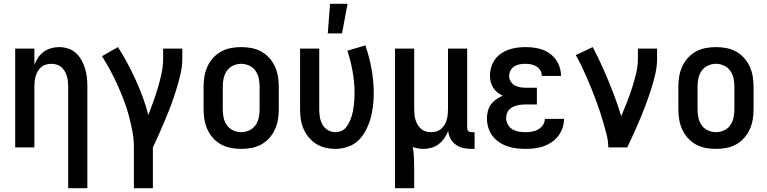

<svg xmlns="http://www.w3.org/2000/svg" viewBox="-20 -776 4040 1011"><path d="M339 215V-320Q339 -334 337.5 -348Q336 -362 332 -375.5Q328 -389 320.5 -401.5Q313 -414 302.5 -423Q292 -432 278 -436Q264 -440 250 -440Q236 -440 222 -436Q208 -432 197.5 -423Q187 -414 179.5 -401.5Q172 -389 168 -375.5Q164 -362 162.5 -348Q161 -334 161 -320V0H60V-520H161V-435Q169 -455 181 -473Q193 -491 210.5 -503.5Q228 -516 249 -522Q270 -528 291 -528Q315 -528 338.5 -520.5Q362 -513 379.5 -497Q397 -481 409 -459.5Q421 -438 428 -415Q435 -392 437.5 -368Q440 -344 440 -320V215Z M685 215V0Q685 -43 677 -85Q669 -127 658 -168.5Q647 -210 631.5 -250Q616 -290 598.5 -329Q581 -368 560.5 -406Q540 -444 517 -480L601 -528Q628 -487 651 -443.5Q674 -400 694.5 -355Q715 -310 732 -264Q749 -218 761 -170Q775 -206 788 -242.5Q801 -279 812 -316Q823 -353 831 -391Q839 -429 839 -468V-520H940V-468Q940 -427 930.5 -386.5Q921 -346 909 -306.5Q897 -267 882.5 -228Q868 -189 852 -151Q836 -113 819.5 -75Q803 -37 785 0V215Z M1250 8Q1223 8 1196 3Q1169 -2 1145 -15Q1121 -28 1102.5 -48.5Q1084 -69 1072.5 -94Q1061 -119 1056.5 -146Q1052 -173 1052 -200V-320Q1052 -347 1056.5 -374Q1061 -401 1072.5 -426Q1084 -451 1102.5 -471.5Q1121 -492 1145 -505Q1169 -518 1196 -523Q1223 -528 1250 -528Q1277 -528 1304 -523Q1331 -518 1355 -505Q1379 -492 1397.5 -471.5Q1416 -451 1427.5 -426Q1439 -401 1443.5 -374Q1448 -347 1448 -320V-200Q1448 -173 1443.5 -146Q1439 -119 1427.5 -94Q1416 -69 1397.5 -48.5Q1379 -28 1355 -15Q1331 -2 1304 3Q1277 8 1250 8ZM1250 -80Q1272 -80 1292.5 -89.5Q1313 -99 1325.5 -117Q1338 -135 1342.5 -156.5Q1347 -178 1347 -200V-320Q1347 -342 1342.5 -363.5Q1338 -385 1325.5 -403Q1313 -421 1292.5 -430.5Q1272 -440 1250 -440Q1228 -440 1207.5 -430.5Q1187 -421 1174.5 -403Q1162 -385 1157.5 -363.5Q1153 -342 1153 -320V-200Q1153 -178 1157.5 -156.5Q1162 -135 1174.5 -117Q1187 -99 1207.5 -89.5Q1228 -80 1250 -80Z M1746 8Q1720 8 1694 2Q1668 -4 1645.5 -18Q1623 -32 1606 -52.5Q1589 -73 1578.5 -97Q1568 -121 1564 -147.5Q1560 -174 1560 -200V-520H1661V-200Q1661 -179 1664.5 -158.5Q1668 -138 1678 -120Q1688 -102 1706.5 -91Q1725 -80 1745 -80Q1761 -80 1776 -86Q1791 -92 1801 -104Q1811 -116 1818 -130Q1825 -144 1830 -159Q1835 -174 1838 -189.5Q1841 -205 1843 -220.5Q1845 -236 1846 -252Q1847 -268 1847 -283Q1847 -341 1837 -398Q1827 -455 1809 -509L1904 -537Q1925 -476 1936.5 -412Q1948 -348 1948 -284Q1948 -250 1944 -217Q1940 -184 1931 -152Q1922 -120 1906.5 -90Q1891 -60 1867.5 -37Q1844 -14 1811.5 -3Q1779 8 1746 8ZM1706 -600 1718 -756H1810L1781 -600Z M2060 215V-520H2161V-200Q2161 -186 2162.5 -172Q2164 -158 2168 -144.5Q2172 -131 2179.5 -118.5Q2187 -106 2197.5 -97Q2208 -88 2222 -84Q2236 -80 2250 -80Q2264 -80 2278 -84Q2292 -88 2302.5 -97Q2313 -106 2320.5 -118.5Q2328 -131 2332 -144.5Q2336 -158 2337.5 -172Q2339 -186 2339 -200V-520H2440V-103Q2440 -98 2441 -93.5Q2442 -89 2445.5 -86Q2449 -83 2453.5 -81.5Q2458 -80 2463 -80H2479V8H2463Q2441 8 2420 3.5Q2399 -1 2381 -13.5Q2363 -26 2352.5 -45.5Q2342 -65 2340 -86Q2332 -66 2319.5 -48Q2307 -30 2290 -17Q2273 -4 2252 2Q2231 8 2209 8Q2195 8 2181 5.5Q2167 3 2154 -2Q2158 25 2159.5 52.5Q2161 80 2161 107V215Z M2748 8Q2723 8 2698.5 5Q2674 2 2651 -6Q2628 -14 2607.5 -28Q2587 -42 2572.5 -61.5Q2558 -81 2551 -105Q2544 -129 2544 -153Q2544 -172 2549 -191.5Q2554 -211 2565.5 -226.5Q2577 -242 2593 -253Q2609 -264 2627 -272Q2612 -279 2599 -289.5Q2586 -300 2577 -314Q2568 -328 2564 -344.5Q2560 -361 2560 -377Q2560 -400 2566.5 -422Q2573 -444 2586 -462.5Q2599 -481 2618 -494Q2637 -507 2658.5 -514.5Q2680 -522 2702.5 -525Q2725 -528 2747 -528Q2770 -528 2792.5 -525Q2815 -522 2836 -514.5Q2857 -507 2875.5 -493.5Q2894 -480 2907 -462Q2920 -444 2927 -422Q2934 -400 2934 -377V-376H2833Q2833 -391 2825.5 -404.5Q2818 -418 2805 -426Q2792 -434 2777 -437Q2762 -440 2747 -440Q2732 -440 2717 -437.5Q2702 -435 2689 -427Q2676 -419 2668.5 -405Q2661 -391 2661 -376Q2661 -361 2669 -347.5Q2677 -334 2690.5 -326.5Q2704 -319 2719.5 -316.5Q2735 -314 2750 -314H2807V-226H2750Q2738 -226 2726 -225Q2714 -224 2702.5 -221Q2691 -218 2680 -212.5Q2669 -207 2661 -198.5Q2653 -190 2649 -178Q2645 -166 2645 -155Q2645 -137 2654 -120.5Q2663 -104 2678.5 -95Q2694 -86 2712 -83Q2730 -80 2748 -80Q2765 -80 2782 -83Q2799 -86 2814 -94.5Q2829 -103 2839 -118Q2849 -133 2849 -150H2950Q2950 -126 2942 -102.5Q2934 -79 2919.5 -60Q2905 -41 2885 -27.5Q2865 -14 2842.5 -6Q2820 2 2796 5Q2772 8 2748 8Z M3183 0Q3183 -32 3175 -64Q3167 -96 3158 -127Q3149 -158 3139 -188.5Q3129 -219 3117.5 -249.5Q3106 -280 3094 -310Q3082 -340 3069 -369.5Q3056 -399 3042 -428.5Q3028 -458 3012 -486L3101 -528Q3124 -485 3144.5 -440Q3165 -395 3184 -349.5Q3203 -304 3220 -257.5Q3237 -211 3251 -164Q3267 -201 3281.5 -238Q3296 -275 3308 -312.5Q3320 -350 3329.5 -389Q3339 -428 3339 -468V-520H3440V-468Q3440 -427 3430.5 -386Q3421 -345 3408.5 -306Q3396 -267 3381.5 -228Q3367 -189 3351 -151Q3335 -113 3318 -75Q3301 -37 3283 0Z M3750 8Q3723 8 3696 3Q3669 -2 3645 -15Q3621 -28 3602.5 -48.5Q3584 -69 3572.5 -94Q3561 -119 3556.5 -146Q3552 -173 3552 -200V-320Q3552 -347 3556.5 -374Q3561 -401 3572.5 -426Q3584 -451 3602.5 -471.5Q3621 -492 3645 -505Q3669 -518 3696 -523Q3723 -528 3750 -528Q3777 -528 3804 -523Q3831 -518 3855 -505Q3879 -492 3897.5 -471.5Q3916 -451 3927.5 -426Q3939 -401 3943.5 -374Q3948 -347 3948 -320V-200Q3948 -173 3943.5 -146Q3939 -119 3927.5 -94Q3916 -69 3897.5 -48.5Q3879 -28 3855 -15Q3831 -2 3804 3Q3777 8 3750 8ZM3750 -80Q3772 -80 3792.5 -89.5Q3813 -99 3825.5 -117Q3838 -135 3842.5 -156.5Q3847 -178 3847 -200V-320Q3847 -342 3842.5 -363.5Q3838 -385 3825.5 -403Q3813 -421 3792.5 -430.5Q3772 -440 3750 -440Q3728 -440 3707.5 -430.5Q3687 -421 3674.5 -403Q3662 -385 3657.5 -363.5Q3653 -342 3653 -320V-200Q3653 -178 3657.5 -156.5Q3662 -135 3674.5 -117Q3687 -99 3707.5 -89.5Q3728 -80 3750 -80Z"/></svg>

Font: Iosevka Custom Semibold
Style: Regular
Weight: 600
Designer: Belleve Invis
Foundry: Belleve Invis
Version: Version 27.0.2; ttfautohint (v1.8.4)